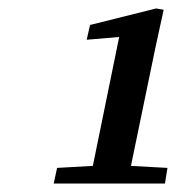

<svg xmlns="http://www.w3.org/2000/svg" viewBox="-20 -858 421 454"><path d="M107 -424 115 -461 222 -467H265L376 -461L370 -424ZM191 -424 267 -796 290 -773 185 -764 193 -799 349 -838 367 -835 347 -743 281 -424Z"/></svg>

Font: Source Serif 4 Medium
Style: Italic
Weight: 500
Italic angle: -12°
Designer: Frank Grießhammer
Foundry: Adobe Systems Incorporated
Version: Version 4.004;hotconv 1.0.116;makeotfexe 2.5.65601